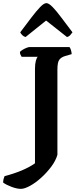

<svg xmlns="http://www.w3.org/2000/svg" viewBox="-94 -1004 512 1224"><path d="M39 200Q14 200 -19.5 187.5Q-53 175 -74 160Q-74 148 -71 136.5Q-68 125 -65 119Q-7 104 43.5 83Q94 62 129 37V-565Q129 -596 134.5 -616.5Q140 -637 147 -642H44Q41 -646 37 -654.5Q33 -663 33 -673Q38 -679 50 -686.5Q62 -694 75 -699Q88 -704 94 -704H349Q354 -698 358 -686Q362 -674 363 -659L319 -646Q296 -639 284 -623Q272 -607 272 -560V-17Q261 21 232.5 59Q204 97 168 129.5Q132 162 97 181Q62 200 39 200ZM69 -768Q57 -771 48 -780Q39 -789 35 -798Q74 -850 106 -892Q138 -934 162 -959Q186 -984 202 -984Q217 -984 241.5 -959Q266 -934 297.5 -891.5Q329 -849 368 -798Q364 -792 355 -781.5Q346 -771 333 -768L200 -873Z"/></svg>

Font: Texturina
Style: Bold
Weight: 700
Designer: Guillermo Torres Carreño
Foundry: Omnibus-Type
Version: Version 1.002; ttfautohint (v1.8.3)